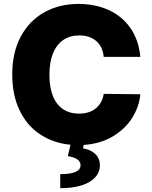

<svg xmlns="http://www.w3.org/2000/svg" viewBox="-20 -737 784 988"><path d="M387.7 -554.7Q339.4 -554.7 304.9 -530.8Q270.5 -506.8 252.4 -461.7Q234.4 -416.5 234.4 -353.5Q234.4 -254.9 274.2 -203.6Q314 -152.3 386.7 -152.3Q439.5 -152.3 472.9 -179.4Q506.3 -206.5 513.7 -253.9L702.1 -252Q697.3 -191.4 662.1 -133.5Q627 -75.7 562.7 -36.4Q498.5 2.9 410.6 8.8L407.2 26.4Q447.8 33.2 470.7 55.7Q493.7 78.1 494.1 112.3Q494.1 148.9 469.7 175.8Q445.3 202.6 399.4 217Q353.5 231.4 290 231.4V159.2Q394.5 159.2 394.5 113.3Q394.5 76.7 329.1 66.4L342.8 7.8Q254.9 -0.5 187 -45.2Q119.1 -89.8 81.1 -168.5Q43 -247.1 43 -353.5Q43 -467.8 87.4 -549.8Q131.8 -631.8 209 -674.3Q286.1 -716.8 382.8 -716.8Q471.2 -716.8 540.5 -684.8Q609.9 -652.8 652.1 -591.3Q694.3 -529.8 702.1 -444.3H513.7Q509.3 -495.1 476.3 -524.9Q443.4 -554.7 387.7 -554.7Z"/></svg>

Font: Pretendard Std Black
Style: Regular
Weight: 900
Designer: Base glyphs from Inter by Rasmus Andersson; Hangeul glyphs from Noto Sans CJK(Source Han Sans) by Jang Soo-young and Kan
Foundry: Kil Hyung-jin
Version: Version 1.309